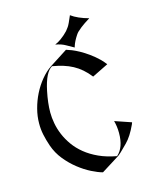

<svg xmlns="http://www.w3.org/2000/svg" viewBox="-134 -1018 905 1110"><g transform="rotate(-15 319.0 -463.5)"><path d="M579.6 -235.8Q577.1 -227.5 575.2 -224.1Q545.9 -159.7 512.2 -126Q486.8 -100.1 471.7 -85.9Q456.5 -71.8 451.2 -68.4L342.3 0Q314.5 -7.3 277.1 -26.1Q239.7 -44.9 202.4 -74.2Q165 -103.5 133.3 -142.6Q101.6 -181.6 85 -229.5Q72.3 -266.6 65.2 -300.5Q58.1 -334.5 58.6 -368.7Q58.6 -410.6 70.1 -454.6Q81.5 -498.5 101.8 -539.1Q122.1 -579.6 149.9 -613.5Q177.7 -647.5 210.4 -669.9L318.8 -739.7Q332.5 -735.8 352.1 -728Q371.6 -720.2 395.5 -707Q419.4 -693.8 446 -674.8Q472.7 -655.8 500 -629.4Q515.1 -613.8 527.8 -597.2L430.7 -549.3Q408.7 -577.1 385.7 -596.9Q362.8 -616.7 336.9 -630.6Q311 -644.5 281.5 -653.6Q252 -662.6 216.3 -668.9L215.8 -668.5Q173.8 -644 151.9 -539.1Q137.2 -468.8 137.2 -412.6Q137.2 -381.8 143.6 -347.2Q149.9 -312.5 164.3 -278.1Q178.7 -243.7 202.1 -210.7Q225.6 -177.7 259.8 -149.9Q293.9 -122.1 339.8 -101.1Q385.7 -80.1 445.3 -69.3Q490.7 -109.4 490.7 -195.3Q490.7 -234.9 481 -269.5ZM266.6 -784.7Q285.6 -792.5 303.7 -805.7Q329.1 -824.2 347.2 -843.8Q351.6 -848.6 362.8 -864.3Q371.6 -876.5 392.6 -926.8Q430.2 -898.9 496.1 -880.9L463.4 -859.9Q439 -843.8 415.5 -821.8Q410.2 -816.9 402.8 -805.7Q381.8 -773.9 373.5 -747.6Q371.1 -739.7 371.1 -739.3L327.6 -763.7Q301.8 -778.8 266.6 -784.7Z"/></g></svg>

Font: MedievalSharp
Style: Regular
Weight: 500
Version: Version 1.0